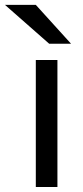

<svg xmlns="http://www.w3.org/2000/svg" viewBox="-60 -752 334 772"><path d="M137.7 -576.2Q93.8 -615.2 -40 -732.4Q-8.8 -732.4 84 -732.4Q119.1 -693.4 225.6 -576.2Q204.1 -576.2 137.7 -576.2ZM84 0Q84 -127.9 84 -510.7Q105.5 -510.7 170.9 -510.7Q170.9 -382.8 170.9 0Q149.4 0 84 0Z"/></svg>

Font: Overpass
Style: Regular
Weight: 400
Designer: Delve Withrington, Thomas Jockin
Version: Version 3.000;DELV;Overpass; ttfautohint (v1.5)